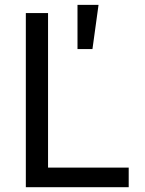

<svg xmlns="http://www.w3.org/2000/svg" viewBox="-20 -782 605 802"><path d="M87.9 0V-727.5H180.7V-82H517.6V0ZM303.7 -577.1V-761.7H391.6L366.2 -577.1Z"/></svg>

Font: Inter Variable
Style: Regular
Weight: 400
Designer: Rasmus Andersson
Foundry: rsms
Version: Version 4.001;git-9221beed3